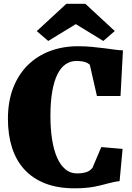

<svg xmlns="http://www.w3.org/2000/svg" viewBox="-20 -999 706 1030"><path d="M22.5 -361.3Q22.5 -454.6 50.5 -527.1Q78.6 -599.6 128.9 -649.4Q179.2 -699.2 248 -725.1Q316.9 -751 398.4 -751Q436.5 -751 472.9 -747.6Q509.3 -744.1 541.3 -740Q573.2 -735.8 598.6 -732.4Q624 -729 639.6 -729L626.5 -483.9H500L461.9 -651.4Q458.5 -654.8 453.1 -658.4Q447.8 -662.1 439.5 -665Q431.2 -668 418.9 -669.9Q406.7 -671.9 390.1 -671.9Q357.9 -671.9 332 -654.3Q306.2 -636.7 288.1 -600.3Q270 -564 260.3 -508.3Q250.5 -452.6 250.5 -377Q250.5 -307.1 259.5 -250.2Q268.6 -193.4 286.4 -153.1Q304.2 -112.8 330.8 -90.8Q357.4 -68.8 393.1 -68.8Q412.1 -68.8 425.5 -71.3Q439 -73.7 448.5 -77.6Q458 -81.5 464.1 -86.7Q470.2 -91.8 475.6 -97.7L523.4 -210L637.7 -200.2L621.6 -27.3Q603.5 -25.4 587.4 -21.7Q571.3 -18.1 555.2 -13.9Q539.1 -9.8 521.5 -5.1Q503.9 -0.5 483.2 3.2Q462.4 6.8 437 9Q411.6 11.2 379.9 11.2Q288.6 11.2 221.4 -15.4Q154.3 -42 110.1 -90.6Q65.9 -139.2 44.2 -208Q22.5 -276.9 22.5 -361.3ZM177.2 -832 335.9 -978.5H438L595.7 -832.5L534.2 -779.3L386.7 -869.6L238.8 -779.3Z"/></svg>

Font: Merriweather UltraBold
Style: Regular
Weight: 900
Designer: Eben Sorkin ( sorkintype@gmail.com )
Foundry: Eben Sorkin
Version: Version 1.570; ttfautohint (v1.3) -l 8 -r 32 -G 0 -x 0 -H 60